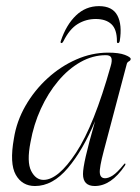

<svg xmlns="http://www.w3.org/2000/svg" viewBox="-20 -614 469 642"><path d="M327 -109.5Q312 -53 313.8 -35.5Q315.5 -18 331.5 -18Q342.5 -18 357 -27.2Q371.5 -36.5 393.5 -63.5Q396.5 -68 398.5 -67Q401 -65.5 397.5 -60Q351.5 8 297 8Q257.5 8 257.5 -32Q257.5 -50.5 266.8 -91.5Q276 -132.5 298 -209Q257.5 -112 206.8 -52Q156 8 97 8Q54 8 32.8 -29.5Q11.5 -67 26.5 -151Q35.5 -208.5 65.2 -260.2Q95 -312 138.8 -352Q182.5 -392 234.8 -415Q287 -438 341.5 -438Q378 -438 397.5 -430.5Q417 -423 417 -417Q417 -412 411.2 -409Q405.5 -406 404 -400.5ZM82 -138.5Q69 -72.5 84.2 -42.5Q99.5 -12.5 125.5 -12.5Q174.5 -12.5 234.5 -103.8Q294.5 -195 350 -392.5Q355.5 -410.5 352.5 -420Q349.5 -429.5 334 -429.5Q290 -429.5 249.2 -406.5Q208.5 -383.5 174.5 -343Q140.5 -302.5 116.5 -250Q92.5 -197.5 82 -138.5ZM300 -550.5Q267.5 -550.5 240 -533.8Q212.5 -517 192 -476Q189 -470 185.5 -470Q181 -470 183.5 -477.5Q201.5 -531 234 -562.2Q266.5 -593.5 311 -593.5Q356 -593.5 372.5 -562.2Q389 -531 380.5 -477.5Q379 -470 374.5 -470Q370.5 -470 371 -476Q371 -516 352.5 -533.2Q334 -550.5 300 -550.5Z"/></svg>

Font: Fraunces 144pt Light
Style: Italic
Weight: 300
Italic angle: -16°
Version: Version 1.000;[0bf87f6ff]